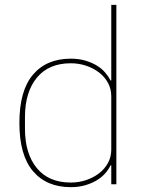

<svg xmlns="http://www.w3.org/2000/svg" viewBox="-20 -760 605 792"><path d="M439 -78H436Q428 -61 414 -45Q400 -29 379.5 -16.5Q359 -4 332 4Q305 12 272 12Q172 12 116 -54Q60 -120 60 -253Q60 -386 116 -452Q172 -518 272 -518Q305 -518 332 -510Q359 -502 379.5 -489.5Q400 -477 414 -460.5Q428 -444 436 -428H439V-740H460V0H439ZM272 -7Q305 -7 335 -17Q365 -27 388.5 -45Q412 -63 425.5 -88Q439 -113 439 -143V-363Q439 -393 425.5 -418Q412 -443 388.5 -461Q365 -479 335 -489Q305 -499 272 -499Q181 -499 132 -439.5Q83 -380 83 -277V-229Q83 -126 132 -66.5Q181 -7 272 -7Z"/></svg>

Font: IBM Plex Sans Devanagari Thin
Style: Regular
Weight: 100
Designer: Mike Abbink, Paul van der Laan, Pieter van Rosmalen, Erin McLaughlin
Foundry: Bold Monday
Version: Version 1.1